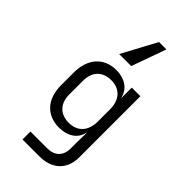

<svg xmlns="http://www.w3.org/2000/svg" viewBox="-315 -965 1230 1230"><g transform="rotate(45 300.0 -350.0)"><path d="M408 -880H341L215 -645H324ZM164 180H316C432 180 502 114 502 4V-550H424V-455H423C410 -520 354 -560 275 -560C163 -560 93 -481 93 -357V-240C93 -115 163 -39 275 -39C354 -39 410 -77 423 -141H425L423 -45V4C423 69 383 108 317 108H164ZM298 -105C218 -105 172 -155 172 -236V-360C172 -441 218 -491 298 -491C376 -491 424 -440 424 -353V-243C424 -156 376 -105 298 -105Z"/></g></svg>

Font: JetBrains Mono Light
Style: Regular
Weight: 336
Monospace: yes
Designer: Philipp Nurullin, Konstantin Bulenkov
Foundry: JetBrains
Version: Version 2.305